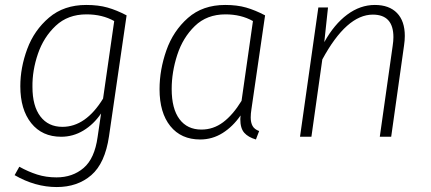

<svg xmlns="http://www.w3.org/2000/svg" viewBox="-20 -552 1740 775"><path d="M491 -490 420 -2Q404 107 348.5 155Q293 203 209 203Q122 203 39 155L58 121Q94 141 130 152.5Q166 164 208 164Q273 164 317.5 126Q362 88 374 1L388 -94Q358 -50 316.5 -25Q275 0 227 0Q150 0 106 -55Q62 -110 62 -204Q62 -279 90 -354.5Q118 -430 178 -481Q238 -532 328 -532Q377 -532 414 -521.5Q451 -511 491 -490ZM111 -201Q111 -124 143 -82Q175 -40 232 -40Q326 -40 396 -154L441 -467Q393 -494 329 -494Q254 -494 205 -448Q156 -402 133 -334.5Q110 -267 111 -201Z M1050 -490 995 -112Q992 -93 992 -78Q992 -57 999.5 -43.5Q1007 -30 1026 -23L1013 11Q982 2 966 -16Q950 -34 950 -71L951 -86Q920 -41 878.5 -15Q837 11 788 11Q711 11 667.5 -43Q624 -97 624 -192Q624 -270 651.5 -348.5Q679 -427 738.5 -479.5Q798 -532 889 -532Q937 -532 973.5 -521.5Q1010 -511 1050 -490ZM673 -193Q673 -113 704.5 -71Q736 -29 793 -29Q841 -29 880.5 -58.5Q920 -88 955 -145L1001 -467Q953 -494 890 -494Q815 -494 766.5 -447Q718 -400 695.5 -330.5Q673 -261 673 -193Z M1614 -407Q1614 -389 1611 -369L1559 0H1513L1565 -367Q1568 -387 1568 -402Q1568 -493 1485 -493Q1379 -493 1281 -312L1237 0H1191L1265 -522H1304L1289 -382Q1329 -454 1381.5 -493Q1434 -532 1493 -532Q1551 -532 1582.5 -499.5Q1614 -467 1614 -407Z"/></svg>

Font: Fira Sans ExtraLight
Style: Italic
Weight: 275
Italic angle: -8°
Designer: Carrois Corporate & Edenspiekermann AG
Foundry: Carrois Corporate GbR & Edenspiekermann AG
Version: Version 4.203